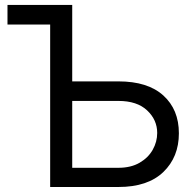

<svg xmlns="http://www.w3.org/2000/svg" viewBox="-20 -747 754 767"><path d="M268.5 -727.3V-421.9H453.1Q570.3 -421.9 632.5 -365.6Q694.6 -309.3 694.6 -214.5Q694.6 -119.7 632.5 -59.8Q570.3 0 453.1 0H180.4V-649.1H9.9V-727.3ZM268.5 -343.8V-76.7H453.1Q502.8 -76.7 537.5 -96.8Q572.1 -116.8 590 -148.6Q608 -180.4 608 -215.9Q608 -268.1 567.8 -305.9Q527.7 -343.8 453.1 -343.8Z"/></svg>

Font: Inter UI
Style: Regular
Weight: 400
Designer: Rasmus Andersson
Foundry: rsms
Version: 3.2;8d6f07862